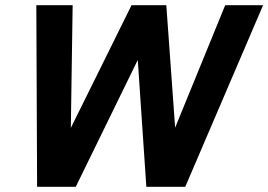

<svg xmlns="http://www.w3.org/2000/svg" viewBox="-20 -720 1034 740"><path d="M123 0 120 -700H260L253 -227L487 -700H621L655 -228L848 -700H994L694 0H544L511 -489L272 0Z"/></svg>

Font: Red Hat Display ExtraBold
Style: Italic
Weight: 800
Italic angle: -12°
Designer: Pentagram, MCKL
Foundry: Pentagram, MCKL
Version: Version 1.023